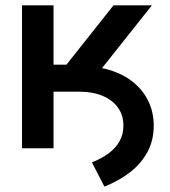

<svg xmlns="http://www.w3.org/2000/svg" viewBox="-20 -549 628 711"><path d="M127.9 -209.5V-303.2H286.1Q346.7 -303.2 395 -286.9Q443.4 -270.5 478 -240.7Q512.7 -210.9 531 -170.9Q549.3 -130.9 549.3 -83.5Q549.3 -29.3 526.1 13.7Q502.9 56.6 462.2 88.4Q421.4 120.1 366.7 142.1L320.3 52.2Q356.4 38.1 382.6 18.6Q408.7 -1 422.9 -26.4Q437 -51.8 437 -83.5Q437 -122.6 416.7 -150.6Q396.5 -178.7 359.9 -194.1Q323.2 -209.5 273.9 -209.5ZM61.5 0V-529.3H178.2V-309.6H226.1L400.4 -529.3H542.5L288.6 -209.5H178.2V0Z"/></svg>

Font: Inter Cardless Tabular Medium
Style: Regular
Weight: 500
Designer: Rasmus Andersson
Foundry: rsms
Version: Version 4.000;git-4fc901f